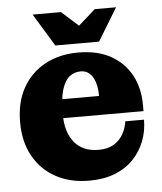

<svg xmlns="http://www.w3.org/2000/svg" viewBox="-52 -751 682 809"><g transform="rotate(-5 289.0 -347.0)"><path d="M293 12Q214 12 153.5 -20.5Q93 -53 58.5 -113.5Q24 -174 24 -259Q24 -344 58.5 -404.5Q93 -465 153.5 -497.5Q214 -530 293 -530L297 -450Q270 -450 249.5 -434Q229 -418 217.5 -380.5Q206 -343 206 -276Q206 -201 241.5 -157.5Q277 -114 344 -114Q382 -114 407.5 -129Q433 -144 447.5 -169.5Q462 -195 466 -224H545Q545 -176 528.5 -133.5Q512 -91 480.5 -58Q449 -25 402 -6.5Q355 12 293 12ZM114 -260V-340H365L546 -287V-260ZM365 -340Q365 -374 357 -398.5Q349 -423 334 -436.5Q319 -450 297 -450L293 -530Q375 -530 431 -498.5Q487 -467 516.5 -412.5Q546 -358 546 -287ZM200 -568 116 -706H236L345 -608H268L379 -706H469L385 -568Z"/></g></svg>

Font: Montagu Slab 144pt
Style: Bold
Weight: 700
Designer: Florian Karsten
Foundry: Florian Karsten
Version: Version 1.000